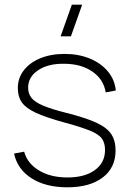

<svg xmlns="http://www.w3.org/2000/svg" viewBox="-20 -785 554 819"><path d="M282.5 -630H238.5L286.5 -765H330.5ZM267 14Q175.5 14 115 -24.2Q54.5 -62.5 40 -130L83 -138Q96.5 -88 146.2 -58Q196 -28 268 -28Q341.5 -28 384.8 -59.5Q428 -91 428 -145Q428 -174.5 415 -193.2Q402 -212 364.2 -227.5Q326.5 -243 253 -263Q176 -284 133.2 -303.8Q90.5 -323.5 73.2 -348.2Q56 -373 56 -409Q56 -452 81.5 -485Q107 -518 152 -536.5Q197 -555 256 -555Q315.5 -555 363.2 -535.2Q411 -515.5 440.2 -480.2Q469.5 -445 474 -399L431 -391Q421.5 -447.5 373.2 -480.2Q325 -513 253 -513Q185.5 -514 142.8 -485.5Q100 -457 100 -411Q100 -385.5 114.5 -367.2Q129 -349 165 -334Q201 -319 265 -303Q346 -282.5 391.2 -261.5Q436.5 -240.5 454.8 -212.5Q473 -184.5 473 -143Q473 -69.5 418 -27.8Q363 14 267 14Z"/></svg>

Font: Manrope ExtraLight
Style: Regular
Weight: 200
Designer: Mikhail Sharanda
Foundry: Mikhail Sharanda
Version: Version 4.505